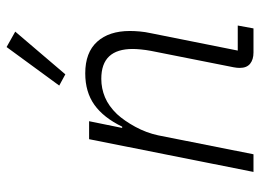

<svg xmlns="http://www.w3.org/2000/svg" viewBox="-126 -684 809 598"><g transform="rotate(-90 279.0 -384.5)"><path d="M98 0H43L145 -512H201L180 -409H184Q212 -467 252 -495.5Q292 -524 350 -524Q415 -524 448.5 -487Q482 -450 482 -385Q482 -371 480.5 -354Q479 -337 475 -319L421 -49H499L490 0H415Q393 0 380 -10.5Q367 -21 367 -43Q367 -48 367.5 -52Q368 -56 369 -62L420 -319Q423 -335 424.5 -350.5Q426 -366 426 -376Q426 -425 403 -449.5Q380 -474 333 -474Q303 -474 275.5 -462.5Q248 -451 223 -425Q202 -402 183.5 -368Q165 -334 157 -297ZM480 -742 347 -586 312 -605 432 -769Z"/></g></svg>

Font: IBM Plex Sans Light
Style: Italic
Weight: 300
Italic angle: -11.31°
Designer: Mike Abbink, Paul van der Laan, Pieter van Rosmalen
Foundry: Bold Monday
Version: Version 3.201